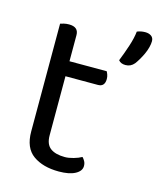

<svg xmlns="http://www.w3.org/2000/svg" viewBox="-103 -729 679 817"><g transform="rotate(15 236.5 -321.0)"><path d="M233 13Q163 13 119.5 -18Q76 -49 76 -121V-596Q81 -598 91.5 -600.5Q102 -603 114 -603Q156 -603 156 -567V-452H320Q323 -447 326 -438.5Q329 -430 329 -420Q329 -386 299 -386H156V-126Q156 -86 178.5 -69.5Q201 -53 242 -53Q259 -53 280 -59Q301 -65 315 -73Q321 -67 326 -58Q331 -49 331 -37Q331 -15 305 -1Q279 13 233 13ZM428 -516Q413 -498 390 -498Q369 -498 359 -511Q373 -546 385 -582.5Q397 -619 400 -648Q417 -655 436 -655Q452 -655 462.5 -647.5Q473 -640 473 -625Q473 -613 469 -597.5Q465 -582 458 -567Q451 -552 443 -538.5Q435 -525 428 -516Z"/></g></svg>

Font: Baloo 2
Style: Regular
Weight: 400
Designer: Sarang Kulkarni and Ek Type
Foundry: Ek Type
Version: Version 1.640;hotconv 1.0.111;makeotfexe 2.5.65597; ttfautoh